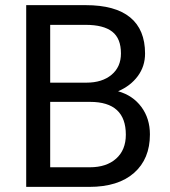

<svg xmlns="http://www.w3.org/2000/svg" viewBox="-20 -731 663 751"><path d="M82.5 0V-710.9H314.9Q430.7 -710.9 489 -663.1Q547.4 -615.2 547.4 -521.5Q547.4 -471.7 519 -433.3Q490.7 -395 441.9 -374Q499.5 -357.9 533 -312.7Q566.4 -267.6 566.4 -205.1Q566.4 -109.4 504.4 -54.7Q442.4 0 329.1 0ZM176.3 -332.5V-76.7H331.1Q396.5 -76.7 434.3 -110.6Q472.2 -144.5 472.2 -204.1Q472.2 -332.5 332.5 -332.5ZM176.3 -407.7H317.9Q379.4 -407.7 416.3 -438.5Q453.1 -469.2 453.1 -522Q453.1 -580.6 418.9 -607.2Q384.8 -633.8 314.9 -633.8H176.3Z"/></svg>

Font: Shabnam FD
Style: Regular
Weight: 400
Foundry: DejaVu fonts team - Redesigned by Saber Rastikerdar - Based on Vazir font
Version: Version 5.00;October 20, 2019;FontCreator 12.0.0.2547 64-bit